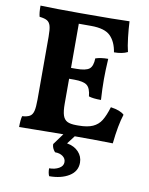

<svg xmlns="http://www.w3.org/2000/svg" viewBox="-98 -750 823 1062"><g transform="rotate(10 313.0 -218.5)"><path d="M354 0 319 46Q360 53 384 78.5Q408 104 408 139Q408 188 364 215Q320 242 253 242Q245 226 245 199Q277 199 300 186Q323 173 323 151Q323 131 306 118.5Q289 106 262 106Q244 86 244 63L290 0L195 1Q155 2 114 2Q73 2 42 3Q42 -37 48 -59Q76 -61 90.5 -69.5Q105 -78 110.5 -99.5Q116 -121 116 -165V-517Q116 -558 110.5 -577.5Q105 -597 91 -605.5Q77 -614 48 -617Q42 -636 42 -679Q120 -676 267 -676Q471 -676 542 -679Q544 -637 549.5 -589Q555 -541 563 -510Q533 -495 487 -495Q478 -553 446 -585Q414 -617 337 -617H268V-369H297Q351 -369 370.5 -384.5Q390 -400 391 -444Q421 -454 462 -454Q458 -388 458 -340Q458 -285 462 -223Q416 -223 393 -231Q389 -276 369 -292Q349 -308 297 -308H268V-168Q268 -125 275.5 -102.5Q283 -80 300.5 -71Q318 -62 352 -62H364Q414 -62 444 -75.5Q474 -89 491 -116.5Q508 -144 523 -193Q578 -185 599 -164Q579 -103 568 2Q478 0 354 0Z"/></g></svg>

Font: Vollkorn SC
Style: Bold
Weight: 700
Designer: Friedrich Althausen
Foundry: Friedrich Althausen
Version: Version 4.015